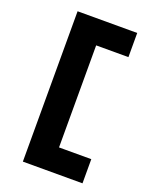

<svg xmlns="http://www.w3.org/2000/svg" viewBox="-162 -789 851 1068"><g transform="rotate(20 263.5 -255.0)"><path d="M108 190V-700H461V-557H264L270 -565V59L260 47H461V190Z"/></g></svg>

Font: Lexend Exa
Style: Bold
Weight: 700
Designer: Bonnie Shaver-Troup, Thomas Jockin
Foundry: Lexend
Version: Version 1.007